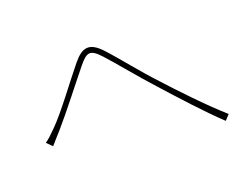

<svg xmlns="http://www.w3.org/2000/svg" viewBox="-90 -788 1179 911"><g transform="rotate(-20 500.0 -332.5)"><path d="M74 -251 101 -224C114 -240 137 -264 155 -285C214 -352 307 -473 361 -539C401 -587 420 -597 470 -542C516 -492 594 -395 662 -321C735 -240 832 -132 912 -57L936 -83C851 -158 738 -278 681 -341C612 -414 538 -509 486 -565C427 -629 388 -616 341 -559C284 -490 194 -365 134 -305C111 -282 94 -265 74 -251Z"/></g></svg>

Font: Harano Aji Gothic TW ExtraLight
Style: Regular
Weight: 250
Foundry: Masamichi Hosoda
Version: HaranoAjiGothicTW-ExtraLight version 20230610;ttx 4.39.4